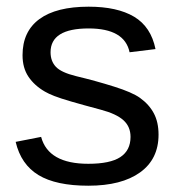

<svg xmlns="http://www.w3.org/2000/svg" viewBox="-20 -557 540 586"><path d="M463.9 -146Q463.9 -71.3 407.5 -30.8Q351.1 9.8 249.5 9.8Q150.9 9.8 97.4 -22.7Q43.9 -55.2 27.8 -124L105.5 -139.2Q127.4 -57.1 249.5 -57.1Q316.4 -57.1 347.4 -77.6Q378.4 -98.1 378.4 -139.2Q378.4 -170.4 356.9 -189.9Q335.4 -209.5 287.6 -222.2Q231 -237.3 197.5 -247.1Q164.1 -256.8 146 -263.9Q127.9 -271 117.2 -277.3Q85 -295.9 66.9 -322.8Q48.8 -349.6 48.8 -388.7Q48.8 -460.9 100.3 -498.8Q151.9 -536.6 250.5 -536.6Q337.9 -536.6 389.4 -505.9Q440.9 -475.1 454.6 -407.2L375.5 -397.5Q360.4 -470.2 250.5 -470.2Q134.3 -470.2 134.3 -397.5Q134.3 -370.6 150.4 -353.3Q166.5 -335.9 211.9 -324.7Q272.9 -310.1 328.1 -292.7Q383.3 -275.4 407.2 -258.3Q435.1 -238.3 449.5 -211.2Q463.9 -184.1 463.9 -146Z"/></svg>

Font: Arimo Nerd Font
Style: Regular
Weight: 400
Designer: Steve Matteson
Foundry: Monotype Imaging Inc.
Version: Version 1.33;Nerd Fonts 3.2.1